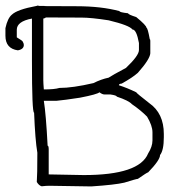

<svg xmlns="http://www.w3.org/2000/svg" viewBox="-43 -690 649 693"><path d="M115.2 -367.2Q153.8 -367.2 171.4 -372.6Q219.2 -372.6 294.4 -390.1Q321.3 -403.8 349.1 -409.7Q361.8 -418.5 411.6 -444.8Q458.5 -489.3 458.5 -509.3V-534.7Q449.7 -583.5 435.1 -583.5Q424.3 -598.6 349.1 -616.7Q285.6 -626.5 251.5 -626.5Q177.2 -626.5 123 -627Q116.7 -623 113.3 -623V-400.4Q113.3 -390.1 115.2 -367.2ZM259.3 -58.1Q460 -58.1 491.7 -136.2Q507.3 -161.1 507.3 -183.1V-212.4Q507.3 -236.3 487.8 -269Q465.3 -292 433.1 -314Q421.4 -327.1 378.4 -341.3Q378.4 -345.7 355 -349.1H333.5Q326.2 -349.1 315.9 -356.9Q308.6 -349.6 245.6 -337.4Q188.5 -328.6 161.1 -326.2H115.2Q123 -277.8 128.9 -164.1Q132.8 -164.1 132.8 -150.4V-60.5ZM286.6 -17.1 134.8 -19.5Q124 -19.5 107.4 -17.6Q97.2 -20.5 89.8 -33.2Q91.8 -56.6 91.8 -138.7Q84 -184.1 80.1 -283.2Q72.3 -283.2 72.3 -470.7V-623Q17.6 -612.8 17.6 -582.5V-555.2Q39.1 -542.5 39.1 -539.6Q43 -533.2 43 -527.8Q43 -512.2 21.5 -508.3Q-23.4 -514.6 -23.4 -561V-588.4Q-15.6 -624.5 0 -637.2Q19.5 -655.8 88.4 -668.5L92.8 -669.9Q98.1 -669.4 100.1 -668.5H117.2L119.1 -668L233.9 -667.5Q322.8 -667.5 388.2 -649.9Q388.2 -645.5 419.4 -642.1Q419.4 -637.7 448.7 -628.4Q485.8 -598.1 485.8 -589.4Q490.2 -589.4 497.6 -548.3Q499.5 -548.3 499.5 -542.5V-497.6Q498 -476.1 454.6 -427.2Q435.1 -409.7 396 -388.2Q386.2 -387.7 386.2 -382.3Q416.5 -372.6 448.7 -356.9Q449.2 -354 495.6 -317.9Q548.3 -281.2 548.3 -206.5V-194.8Q548.3 -147.5 534.7 -130.4Q534.7 -112.3 491.7 -67.9Q488.3 -67.9 454.6 -44.4Q449.2 -44.4 405.8 -30.8Q372.6 -22.9 286.6 -17.1Z"/></svg>

Font: CEF Fonts CJK
Style: Regular
Weight: 400
Designer: PartyBoss (派对大魔王)
Version: Release 2.25